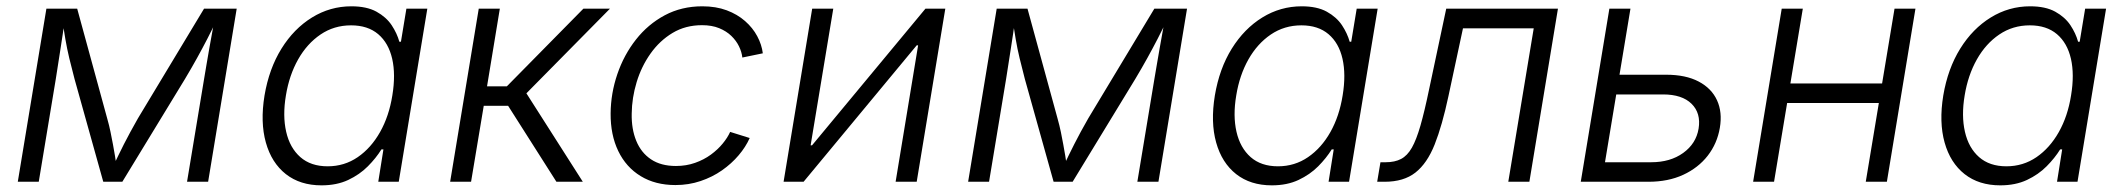

<svg xmlns="http://www.w3.org/2000/svg" viewBox="-20 -568 6637 600"><path d="M35.6 0 125 -541H221.2L314.9 -198.2Q321.3 -175.8 325.4 -155.5Q329.6 -135.3 333 -116.7Q336.4 -98.1 339.4 -80.3Q342.3 -62.5 344.7 -44.9H332Q340.8 -63.5 349.4 -81.3Q357.9 -99.1 367.4 -117.7Q377 -136.2 387.7 -156.2Q398.4 -176.3 411.1 -198.2L617.7 -541H719.7L630.4 0H564.5L617.7 -320.8Q621.6 -344.2 625.7 -368.4Q629.9 -392.6 634 -416.5Q638.2 -440.4 642.6 -464.1Q647 -487.8 650.9 -510.3H659.2Q643.1 -476.1 627.7 -446.3Q612.3 -416.5 595.7 -386.5Q579.1 -356.4 558.1 -321.3L362.3 0H302.7L212.9 -321.3Q203.6 -356.4 196.5 -386Q189.5 -415.5 184.3 -445.6Q179.2 -475.6 173.8 -510.3H183.1Q179.7 -486.3 176.3 -462.9Q172.9 -439.5 169.2 -416.3Q165.5 -393.1 161.9 -369.4Q158.2 -345.7 154.3 -320.8L101.1 0Z M984.9 11.2Q918 11.2 873.3 -23.9Q828.6 -59.1 810.8 -122.6Q793 -186 806.6 -269.5Q820.8 -353.5 859.6 -416Q898.4 -478.5 955.1 -513.4Q1011.7 -548.3 1078.1 -548.3Q1126 -548.3 1156.5 -531.5Q1187 -514.6 1203.9 -489.3Q1220.7 -463.9 1228 -437.5H1232.9L1250 -541H1315.4L1226.1 0H1162.1L1178.2 -101.1H1171.9Q1155.3 -74.2 1129.6 -48.3Q1104 -22.5 1068.1 -5.6Q1032.2 11.2 984.9 11.2ZM1003.9 -48.3Q1056.2 -48.3 1097.9 -76.9Q1139.6 -105.5 1167.7 -155.3Q1195.8 -205.1 1206.1 -270Q1216.8 -335 1205.6 -384.3Q1194.3 -433.6 1161.9 -461.2Q1129.4 -488.8 1077.1 -488.8Q1023.9 -488.8 981.7 -460.2Q939.5 -431.6 911.6 -382.3Q883.8 -333 873.5 -270Q862.8 -206.5 874.3 -156.2Q885.7 -106 918.5 -77.1Q951.2 -48.3 1003.9 -48.3Z M1386.7 0 1476.1 -541H1542L1502 -298.3H1564L1803.2 -541H1886.2L1625 -276.4L1801.3 0H1718.8L1567.9 -237.3H1491.7L1452.1 0Z M2090.8 10.3Q2027.8 10.3 1982.2 -17.6Q1936.5 -45.4 1912.1 -95.9Q1887.7 -146.5 1888.2 -213.4Q1888.7 -276.4 1909.2 -336.4Q1929.7 -396.5 1967.3 -444.3Q2004.9 -492.2 2057.4 -520.3Q2109.9 -548.3 2174.8 -548.3Q2217.3 -548.3 2250.7 -535.9Q2284.2 -523.4 2308.3 -502.2Q2332.5 -481 2346.4 -454.8Q2360.4 -428.7 2363.8 -401.4L2299.8 -388.2Q2297.9 -405.8 2289.3 -423.3Q2280.8 -440.9 2265.4 -455.8Q2250 -470.7 2227.3 -480Q2204.6 -489.3 2173.8 -489.3Q2122.1 -489.3 2081.8 -465.1Q2041.5 -440.9 2012.9 -400.6Q1984.4 -360.4 1969.5 -311.3Q1954.6 -262.2 1954.1 -212.9Q1953.1 -165 1968.3 -127.9Q1983.4 -90.8 2014.4 -70.1Q2045.4 -49.3 2092.3 -49.3Q2124.5 -49.3 2152.1 -59.1Q2179.7 -68.8 2201.4 -84.7Q2223.1 -100.6 2238.5 -119.4Q2253.9 -138.2 2261.7 -155.8L2322.8 -136.7Q2310.5 -108.9 2288.3 -82.8Q2266.1 -56.6 2236.1 -35.6Q2206.1 -14.6 2169.2 -2.2Q2132.3 10.3 2090.8 10.3Z M2844.7 0H2778.8L2849.1 -426.3H2844.7L2491.2 0H2428.7L2518.1 -541H2584L2513.2 -113.8H2517.6L2872.1 -541H2934.1Z M3005.4 0 3094.7 -541H3190.9L3284.7 -198.2Q3291 -175.8 3295.2 -155.5Q3299.3 -135.3 3302.7 -116.7Q3306.2 -98.1 3309.1 -80.3Q3312 -62.5 3314.5 -44.9H3301.8Q3310.5 -63.5 3319.1 -81.3Q3327.6 -99.1 3337.2 -117.7Q3346.7 -136.2 3357.4 -156.2Q3368.2 -176.3 3380.9 -198.2L3587.4 -541H3689.5L3600.1 0H3534.2L3587.4 -320.8Q3591.3 -344.2 3595.5 -368.4Q3599.6 -392.6 3603.8 -416.5Q3607.9 -440.4 3612.3 -464.1Q3616.7 -487.8 3620.6 -510.3H3628.9Q3612.8 -476.1 3597.4 -446.3Q3582 -416.5 3565.4 -386.5Q3548.8 -356.4 3527.8 -321.3L3332 0H3272.5L3182.6 -321.3Q3173.3 -356.4 3166.3 -386Q3159.2 -415.5 3154.1 -445.6Q3148.9 -475.6 3143.6 -510.3H3152.8Q3149.4 -486.3 3146 -462.9Q3142.6 -439.5 3138.9 -416.3Q3135.3 -393.1 3131.6 -369.4Q3127.9 -345.7 3124 -320.8L3070.8 0Z M3954.6 11.2Q3887.7 11.2 3843 -23.9Q3798.3 -59.1 3780.5 -122.6Q3762.7 -186 3776.4 -269.5Q3790.5 -353.5 3829.3 -416Q3868.2 -478.5 3924.8 -513.4Q3981.4 -548.3 4047.9 -548.3Q4095.7 -548.3 4126.2 -531.5Q4156.7 -514.6 4173.6 -489.3Q4190.4 -463.9 4197.8 -437.5H4202.6L4219.7 -541H4285.2L4195.8 0H4131.8L4147.9 -101.1H4141.6Q4125 -74.2 4099.4 -48.3Q4073.7 -22.5 4037.8 -5.6Q4002 11.2 3954.6 11.2ZM3973.6 -48.3Q4025.9 -48.3 4067.6 -76.9Q4109.4 -105.5 4137.5 -155.3Q4165.5 -205.1 4175.8 -270Q4186.5 -335 4175.3 -384.3Q4164.1 -433.6 4131.6 -461.2Q4099.1 -488.8 4046.9 -488.8Q3993.7 -488.8 3951.4 -460.2Q3909.2 -431.6 3881.3 -382.3Q3853.5 -333 3843.3 -270Q3832.5 -206.5 3844 -156.2Q3855.5 -106 3888.2 -77.1Q3920.9 -48.3 3973.6 -48.3Z M4283.7 0 4293.9 -61H4310.5Q4338.9 -61 4358.4 -71.3Q4377.9 -81.5 4392.1 -106.4Q4406.2 -131.3 4418.9 -175.5Q4431.6 -219.7 4445.8 -288.1L4499.5 -541H4848.6L4759.3 0H4693.4L4772.9 -479.5H4551.8L4506.3 -267.1Q4486.8 -175.8 4463.4 -116.7Q4439.9 -57.6 4403.3 -28.8Q4366.7 0 4307.1 0Z M5028.8 -334.5H5186.5Q5248 -334.5 5288.3 -313.2Q5328.6 -292 5345.7 -254.6Q5362.8 -217.3 5354.5 -168.5Q5346.2 -119.6 5316.7 -81.5Q5287.1 -43.5 5240 -21.7Q5192.9 0 5131.8 0H4919.9L5009.3 -541H5075.2L4995.6 -61H5140.1Q5199.7 -61 5240 -90.1Q5280.3 -119.1 5288.1 -166Q5295.9 -214.4 5266.1 -243.7Q5236.3 -272.9 5177.2 -272.9H5018.6Z M5878.4 -307.1 5868.2 -246.1H5548.3L5558.6 -307.1ZM5613.8 -541 5523.9 0H5458.5L5547.9 -541ZM5965.8 -541 5876.5 0H5810.5L5900.4 -541Z M6231 11.2Q6164.1 11.2 6119.4 -23.9Q6074.7 -59.1 6056.9 -122.6Q6039.1 -186 6052.7 -269.5Q6066.9 -353.5 6105.7 -416Q6144.5 -478.5 6201.2 -513.4Q6257.8 -548.3 6324.2 -548.3Q6372.1 -548.3 6402.6 -531.5Q6433.1 -514.6 6450 -489.3Q6466.8 -463.9 6474.1 -437.5H6479L6496.1 -541H6561.5L6472.2 0H6408.2L6424.3 -101.1H6418Q6401.4 -74.2 6375.7 -48.3Q6350.1 -22.5 6314.2 -5.6Q6278.3 11.2 6231 11.2ZM6250 -48.3Q6302.2 -48.3 6344 -76.9Q6385.7 -105.5 6413.8 -155.3Q6441.9 -205.1 6452.1 -270Q6462.9 -335 6451.7 -384.3Q6440.4 -433.6 6408 -461.2Q6375.5 -488.8 6323.2 -488.8Q6270 -488.8 6227.8 -460.2Q6185.5 -431.6 6157.7 -382.3Q6129.9 -333 6119.6 -270Q6108.9 -206.5 6120.4 -156.2Q6131.8 -106 6164.6 -77.1Q6197.3 -48.3 6250 -48.3Z"/></svg>

Font: Inter 17pt Light
Style: Italic
Weight: 300
Italic angle: -9.3988°
Version: Version 4.001;git-66647c0bb